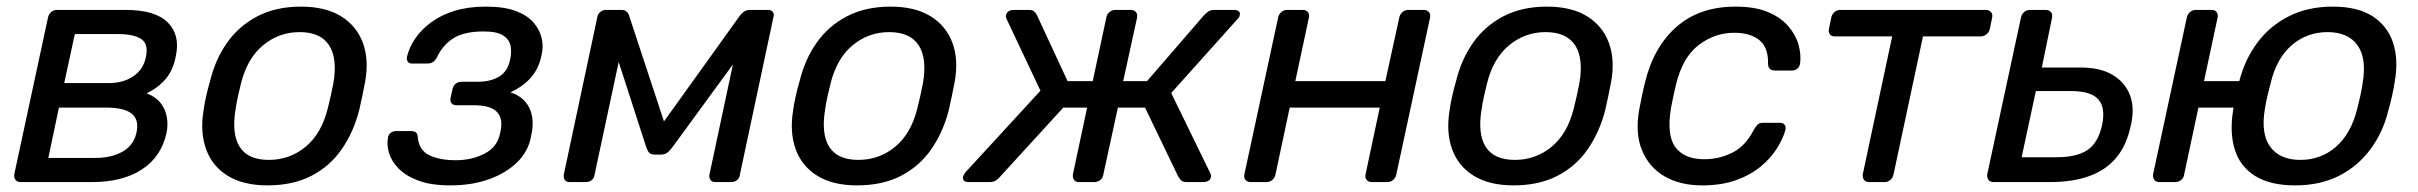

<svg xmlns="http://www.w3.org/2000/svg" viewBox="-20 -550 7305 580"><path d="M42 0Q32 0 27 -6.5Q22 -13 23 -23L125 -497Q127 -507 134.5 -513.5Q142 -520 152 -520H360Q449 -520 487 -482Q525 -444 511 -380Q503 -338 480.5 -311.5Q458 -285 423 -268Q450 -258 465 -239Q480 -220 484 -196Q488 -172 483 -148Q467 -76 408.5 -38Q350 0 258 0ZM126 -73H269Q316 -73 349.5 -91.5Q383 -110 392 -148Q401 -188 378 -206.5Q355 -225 301 -225H158ZM174 -299H308Q353 -299 383.5 -320Q414 -341 421 -379Q429 -418 406 -432.5Q383 -447 339 -447H206Z M788 10Q715 10 668 -19Q621 -48 602.5 -99.5Q584 -151 595 -217Q597 -234 603 -260.5Q609 -287 614 -303Q630 -370 666 -421Q702 -472 758 -501Q814 -530 889 -530Q963 -530 1010 -501Q1057 -472 1076 -421Q1095 -370 1083 -303Q1080 -287 1074.5 -260.5Q1069 -234 1065 -217Q1048 -151 1012.5 -99.5Q977 -48 921 -19Q865 10 788 10ZM792 -67Q855 -67 903 -106.5Q951 -146 970 -222Q974 -237 979 -260Q984 -283 987 -298Q1000 -374 974 -413.5Q948 -453 885 -453Q823 -453 775 -413.5Q727 -374 708 -298Q704 -283 699 -260Q694 -237 692 -222Q679 -146 704 -106.5Q729 -67 792 -67Z M1341 10Q1282 10 1243.5 -4.5Q1205 -19 1183.5 -41.5Q1162 -64 1155 -88.5Q1148 -113 1152 -134Q1153 -143 1160 -148.5Q1167 -154 1176 -154H1222Q1232 -154 1237 -149.5Q1242 -145 1242 -135Q1246 -96 1277 -81Q1308 -66 1357 -66Q1405 -66 1444 -86Q1483 -106 1491 -149Q1501 -190 1482 -211Q1463 -232 1413 -232H1359Q1349 -232 1344 -238Q1339 -244 1341 -254L1347 -281Q1349 -291 1356.5 -297Q1364 -303 1374 -303H1422Q1463 -303 1488.5 -319Q1514 -335 1521 -370Q1526 -391 1522.5 -410.5Q1519 -430 1500.5 -442.5Q1482 -455 1441 -455Q1383 -455 1350.5 -435Q1318 -415 1300 -377Q1294 -366 1287 -362Q1280 -358 1271 -358H1225Q1217 -358 1212.5 -363Q1208 -368 1209 -377Q1216 -407 1234.5 -434Q1253 -461 1283 -483Q1313 -505 1354 -517.5Q1395 -530 1447 -530Q1504 -530 1539 -516.5Q1574 -503 1592.5 -481Q1611 -459 1616.5 -433.5Q1622 -408 1616 -384Q1608 -344 1585 -317Q1562 -290 1522 -271Q1550 -262 1566.5 -243Q1583 -224 1587.5 -197.5Q1592 -171 1584 -137Q1576 -93 1542.5 -60Q1509 -27 1457 -8.5Q1405 10 1341 10Z M1701 0Q1691 0 1686.5 -6Q1682 -12 1683 -22L1785 -501Q1787 -509 1794.5 -514.5Q1802 -520 1809 -520H1858Q1874 -520 1880 -504L2000 -140L1959 -146L2216 -504Q2229 -520 2244 -520H2301Q2309 -520 2314 -514.5Q2319 -509 2317 -501L2215 -22Q2214 -12 2206.5 -6Q2199 0 2190 0H2141Q2131 0 2126.5 -6Q2122 -12 2123 -22L2208 -421H2242L2014 -109Q2007 -99 1998.5 -91Q1990 -83 1976 -83H1958Q1944 -83 1939 -91Q1934 -99 1931 -109L1835 -406L1858 -405L1776 -22Q1775 -12 1767.5 -6Q1760 0 1750 0Z M2569 10Q2496 10 2449 -19Q2402 -48 2383.5 -99.5Q2365 -151 2376 -217Q2378 -234 2384 -260.5Q2390 -287 2395 -303Q2411 -370 2447 -421Q2483 -472 2539 -501Q2595 -530 2670 -530Q2744 -530 2791 -501Q2838 -472 2857 -421Q2876 -370 2864 -303Q2861 -287 2855.5 -260.5Q2850 -234 2846 -217Q2829 -151 2793.5 -99.5Q2758 -48 2702 -19Q2646 10 2569 10ZM2573 -67Q2636 -67 2684 -106.5Q2732 -146 2751 -222Q2755 -237 2760 -260Q2765 -283 2768 -298Q2781 -374 2755 -413.5Q2729 -453 2666 -453Q2604 -453 2556 -413.5Q2508 -374 2489 -298Q2485 -283 2480 -260Q2475 -237 2473 -222Q2460 -146 2485 -106.5Q2510 -67 2573 -67Z M2906 0Q2897 0 2892.5 -4Q2888 -8 2889 -16Q2890 -19 2891.5 -22Q2893 -25 2896 -29L3123 -276L3021 -492Q3020 -495 3019 -498.5Q3018 -502 3019 -504Q3021 -512 3027 -516Q3033 -520 3043 -520H3088Q3098 -520 3103 -516Q3108 -512 3112 -505L3205 -305H3281L3322 -497Q3324 -507 3331.5 -513.5Q3339 -520 3350 -520H3396Q3406 -520 3411.5 -513.5Q3417 -507 3415 -497L3373 -305H3445L3618 -505Q3625 -512 3631.5 -516Q3638 -520 3648 -520H3707Q3717 -520 3722 -516Q3727 -512 3725 -504Q3725 -499 3718 -492L3518 -269L3635 -29Q3637 -25 3638 -22Q3639 -19 3638 -16Q3637 -8 3630.5 -4Q3624 0 3614 0H3564Q3554 0 3549 -4.5Q3544 -9 3540 -15L3439 -225H3357L3313 -23Q3312 -13 3304 -6.5Q3296 0 3286 0H3240Q3229 0 3224.5 -6.5Q3220 -13 3221 -23L3264 -225H3192L3000 -15Q2995 -9 2988 -4.5Q2981 0 2970 0Z M3758 0Q3748 0 3742.5 -6.5Q3737 -13 3739 -23L3841 -497Q3843 -507 3850.5 -513.5Q3858 -520 3868 -520H3916Q3926 -520 3931 -513.5Q3936 -507 3934 -497L3893 -305H4165L4207 -497Q4209 -507 4216.5 -513.5Q4224 -520 4234 -520H4281Q4291 -520 4296.5 -513.5Q4302 -507 4300 -497L4198 -23Q4196 -13 4188.5 -6.5Q4181 0 4171 0H4124Q4114 0 4108.5 -6.5Q4103 -13 4105 -23L4148 -225H3876L3833 -23Q3831 -13 3823.5 -6.5Q3816 0 3806 0Z M4552 10Q4479 10 4432 -19Q4385 -48 4366.5 -99.5Q4348 -151 4359 -217Q4361 -234 4367 -260.5Q4373 -287 4378 -303Q4394 -370 4430 -421Q4466 -472 4522 -501Q4578 -530 4653 -530Q4727 -530 4774 -501Q4821 -472 4840 -421Q4859 -370 4847 -303Q4844 -287 4838.5 -260.5Q4833 -234 4829 -217Q4812 -151 4776.5 -99.5Q4741 -48 4685 -19Q4629 10 4552 10ZM4556 -67Q4619 -67 4667 -106.5Q4715 -146 4734 -222Q4738 -237 4743 -260Q4748 -283 4751 -298Q4764 -374 4738 -413.5Q4712 -453 4649 -453Q4587 -453 4539 -413.5Q4491 -374 4472 -298Q4468 -283 4463 -260Q4458 -237 4456 -222Q4443 -146 4468 -106.5Q4493 -67 4556 -67Z M5122 10Q5055 10 5008 -17.5Q4961 -45 4940 -96.5Q4919 -148 4932 -220Q4935 -235 4940 -260Q4945 -285 4949 -300Q4975 -408 5044.5 -469Q5114 -530 5223 -530Q5282 -530 5321 -513.5Q5360 -497 5382.5 -470.5Q5405 -444 5413 -415Q5421 -386 5418 -360Q5417 -350 5410.5 -343.5Q5404 -337 5394 -337H5342Q5332 -337 5326.5 -342Q5321 -347 5321 -358Q5322 -407 5294.5 -429Q5267 -451 5219 -451Q5160 -451 5111.5 -414Q5063 -377 5043 -295Q5039 -279 5035 -259.5Q5031 -240 5028 -225Q5014 -142 5041 -105.5Q5068 -69 5128 -69Q5174 -69 5213.5 -89Q5253 -109 5278 -158Q5285 -170 5290.5 -174.5Q5296 -179 5306 -179H5357Q5367 -179 5371.5 -172.5Q5376 -166 5373 -156Q5366 -131 5348 -102Q5330 -73 5299.5 -47.5Q5269 -22 5225 -6Q5181 10 5122 10Z M5626 0Q5616 0 5611 -6.5Q5606 -13 5607 -23L5696 -440H5523Q5512 -440 5507.5 -446.5Q5503 -453 5505 -463L5512 -497Q5514 -507 5521.5 -513.5Q5529 -520 5539 -520H5979Q5989 -520 5994.5 -513.5Q6000 -507 5998 -497L5991 -463Q5989 -453 5981 -446.5Q5973 -440 5962 -440H5789L5700 -23Q5698 -13 5690.5 -6.5Q5683 0 5673 0Z M6002 0Q5992 0 5987 -6.5Q5982 -13 5983 -23L6085 -497Q6087 -507 6094.5 -513.5Q6102 -520 6112 -520H6160Q6170 -520 6175.5 -513.5Q6181 -507 6179 -497L6148 -346H6259Q6323 -347 6361.5 -324Q6400 -301 6414.5 -262Q6429 -223 6417 -172Q6405 -113 6374 -75Q6343 -37 6292.5 -18.5Q6242 0 6173 0ZM6087 -75H6192Q6253 -75 6285.5 -96.5Q6318 -118 6330 -172Q6341 -224 6319 -249.5Q6297 -275 6235 -275H6130Z M6766 -225H6621L6578 -23Q6577 -13 6569 -6.5Q6561 0 6551 0H6503Q6493 0 6488 -6.5Q6483 -13 6484 -23L6586 -497Q6588 -507 6595.5 -513.5Q6603 -520 6613 -520H6661Q6671 -520 6676 -513.5Q6681 -507 6679 -497L6638 -305H6783ZM6913 10Q6837 10 6791.5 -19Q6746 -48 6730.5 -99.5Q6715 -151 6726 -217Q6728 -234 6734 -260.5Q6740 -287 6744 -303Q6761 -370 6799 -421Q6837 -472 6894.5 -501Q6952 -530 7027 -530Q7102 -530 7147 -501Q7192 -472 7209 -421Q7226 -370 7214 -303Q7212 -287 7206 -260.5Q7200 -234 7195 -217Q7179 -151 7141 -99.5Q7103 -48 7046 -19Q6989 10 6913 10ZM6929 -67Q6991 -67 7036.5 -106.5Q7082 -146 7101 -222Q7105 -237 7110 -260Q7115 -283 7117 -298Q7130 -374 7101.5 -413.5Q7073 -453 7011 -453Q6949 -453 6903 -413.5Q6857 -374 6839 -298Q6835 -283 6829.5 -260Q6824 -237 6822 -222Q6809 -146 6838 -106.5Q6867 -67 6929 -67Z"/></svg>

Font: Rubik
Style: Italic
Weight: 400
Italic angle: -12°
Designer: Hubert and Fischer
Foundry: Hubert and Fischer
Version: Version 2.300;gftools[0.9.30]